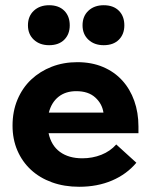

<svg xmlns="http://www.w3.org/2000/svg" viewBox="-20 -708 578 735"><path d="M283 7Q226 7 179 -10Q132 -27 98.5 -58Q65 -89 46.5 -132Q28 -175 28 -227Q28 -282 47 -327Q66 -372 99.5 -403.5Q133 -435 178 -452.5Q223 -470 276 -470Q331 -470 374.5 -451.5Q418 -433 448 -400Q478 -367 494 -322Q510 -277 510 -224V-198H166Q176 -151 209.5 -126.5Q243 -102 295 -102Q334 -102 368 -115.5Q402 -129 425 -155L502 -85Q465 -41 409 -17Q353 7 283 7ZM272 -359Q231 -359 204 -337.5Q177 -316 167 -277H376Q371 -311 344.5 -335Q318 -359 272 -359ZM168 -535Q132 -535 109.5 -556Q87 -577 87 -611Q87 -646 109.5 -667Q132 -688 168 -688Q205 -688 226 -667Q247 -646 247 -611Q247 -577 226 -556Q205 -535 168 -535ZM377 -535Q341 -535 318.5 -556Q296 -577 296 -611Q296 -646 318.5 -667Q341 -688 377 -688Q414 -688 435 -667Q456 -646 456 -611Q456 -577 435 -556Q414 -535 377 -535Z"/></svg>

Font: Tilda Sans Extra Bold
Style: Regular
Weight: 800
Designer: ParaType Ltd
Foundry: ParaType Ltd
Version: Version 1.009